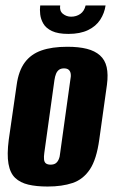

<svg xmlns="http://www.w3.org/2000/svg" viewBox="-20 -674 419 702"><path d="M154 8Q113 8 83.5 1Q54 -6 35.5 -23.5Q17 -41 11 -75Q5 -109 12 -163L41 -364Q48 -415 70.5 -445.5Q93 -476 131.5 -489.5Q170 -503 226 -503Q268 -503 297.5 -495.5Q327 -488 345.5 -471.5Q364 -455 370 -428.5Q376 -402 371 -364L343 -164Q333 -91 308.5 -54.5Q284 -18 245.5 -5Q207 8 154 8ZM165 -72Q176 -72 183 -76.5Q190 -81 194.5 -91Q199 -101 200 -115L237 -381Q240 -395 238.5 -404.5Q237 -414 231 -419Q225 -424 214 -424Q203 -424 196 -419Q189 -414 185 -404.5Q181 -395 179 -381L142 -115Q140 -101 141 -91Q142 -81 148 -76.5Q154 -72 165 -72ZM230 -550Q192 -550 170 -560.5Q148 -571 138.5 -587.5Q129 -604 127 -621.5Q125 -639 127 -654H200Q197 -634 210 -623.5Q223 -613 240 -613Q259 -613 273.5 -623Q288 -633 293 -654H366Q362 -626 346.5 -602Q331 -578 302 -564Q273 -550 230 -550Z"/></svg>

Font: Alumni Sans Thin ExtraBold
Style: Italic
Weight: 800
Italic angle: -8°
Version: Version 1.016